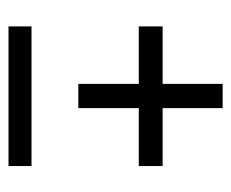

<svg xmlns="http://www.w3.org/2000/svg" viewBox="-66 -477 543 451"><g transform="rotate(90 205.5 -251.5)"><path d="M177 -164V-306H42V-362H177V-503H234V-362H370V-306H234V-164ZM42 0V-54H370V0Z"/></g></svg>

Font: Alumni Sans Thin Medium
Style: Regular
Weight: 500
Version: Version 1.018